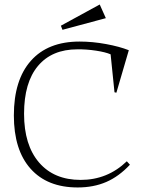

<svg xmlns="http://www.w3.org/2000/svg" viewBox="-20 -805 645 845"><path d="M320.8 -587.9Q208.5 -587.9 147.2 -514.9Q85.9 -441.9 85.9 -304.2Q85.9 -166.5 151.9 -89.8Q217.8 -13.2 335 -13.2Q453.1 -13.2 538.1 -95.2L551.8 -80.1Q503.4 -28.3 447.8 -4.2Q392.1 20 321.8 20Q188 20 114.5 -62.5Q41 -145 41 -296.9Q41 -453.1 116 -537.6Q190.9 -622.1 330.1 -622.1Q387.2 -622.1 446.8 -611.1Q506.3 -600.1 546.9 -584L492.2 -397L483.9 -398.9L466.8 -565.9Q444.3 -575.7 402.6 -582Q360.8 -588.4 320.8 -587.9ZM248 -691.9 418.9 -785.2 445.8 -725.1 254.9 -673.8Z"/></svg>

Font: Halibut Thin
Style: Regular
Weight: 250
Designer: Matteo Maggi
Foundry: Collletttivo
Version: Version 3.080 | FøM Fix